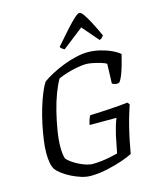

<svg xmlns="http://www.w3.org/2000/svg" viewBox="-137 -1055 944 1149"><g transform="rotate(-15 334.5 -480.0)"><path d="M280 0Q253 0 221.5 -10Q190 -20 161 -35Q132 -50 110 -67Q88 -84 78 -98Q68 -114 63 -140.5Q58 -167 58 -200Q58 -236 64.5 -282Q71 -328 81.5 -377.5Q92 -427 106 -473Q120 -519 135.5 -556.5Q151 -594 165 -615Q189 -633 224 -651.5Q259 -670 298.5 -685.5Q338 -701 378.5 -710.5Q419 -720 454 -720Q491 -720 528.5 -711Q566 -702 597.5 -687.5Q629 -673 647 -657Q640 -627 630.5 -593.5Q621 -560 610.5 -533.5Q600 -507 589 -495Q575 -490 562 -494Q549 -498 545 -501L549 -623Q538 -630 515 -637Q492 -644 467 -649Q442 -654 425 -654Q402 -654 370 -648Q338 -642 306.5 -632.5Q275 -623 251 -612Q232 -580 213.5 -531Q195 -482 181 -425Q167 -368 158 -312Q149 -256 149 -212Q149 -189 151.5 -170.5Q154 -152 158 -141Q167 -129 184.5 -116.5Q202 -104 224 -92.5Q246 -81 269 -73.5Q292 -66 311 -66Q338 -66 367 -69.5Q396 -73 422.5 -78.5Q449 -84 467 -89L488 -194Q496 -228 504.5 -256Q513 -284 519 -296H352Q356 -315 361.5 -331Q367 -347 372 -352Q391 -352 421 -353.5Q451 -355 484.5 -357Q518 -359 550 -361.5Q582 -364 605 -367L616 -354Q610 -335 600 -303.5Q590 -272 579.5 -230.5Q569 -189 559 -140L545 -65Q523 -53 479.5 -38Q436 -23 383.5 -11.5Q331 0 280 0ZM325 -772Q316 -777 309 -782.5Q302 -788 300 -794Q346 -847 379 -883.5Q412 -920 434 -940Q456 -960 466 -960Q476 -960 490.5 -940Q505 -920 524.5 -883Q544 -846 568 -794Q564 -789 558.5 -782Q553 -775 542 -772L455 -873Z"/></g></svg>

Font: Texturina 12pt Light
Style: Italic
Weight: 300
Italic angle: -11°
Designer: Guillermo Torres Carreño
Foundry: Omnibus-Type
Version: Version 1.002